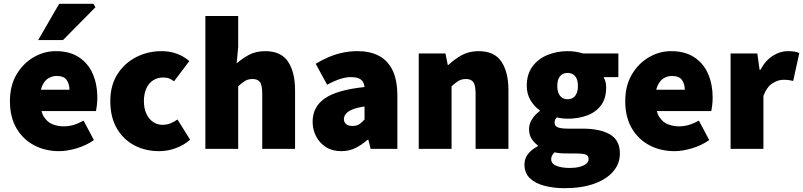

<svg xmlns="http://www.w3.org/2000/svg" viewBox="-20 -780 4208 1006"><path d="M290 12Q217 12 158.5 -19Q100 -50 66 -108.5Q32 -167 32 -250Q32 -331 66.5 -389.5Q101 -448 156 -480Q211 -512 272 -512Q346 -512 394.5 -479.5Q443 -447 466.5 -392Q490 -337 490 -270Q490 -248 487.5 -227.5Q485 -207 483 -198H168L166 -310H344Q344 -339 329.5 -360.5Q315 -382 276 -382Q255 -382 234.5 -370.5Q214 -359 201 -330Q188 -301 190 -250Q192 -195 211 -166.5Q230 -138 257.5 -128Q285 -118 314 -118Q340 -118 365.5 -125.5Q391 -133 418 -148L472 -46Q432 -18 382 -3Q332 12 290 12ZM180 -570 290 -760H470L480 -742L310 -570Z M814 12Q741 12 683 -19Q625 -50 591.5 -108.5Q558 -167 558 -250Q558 -333 595.5 -391.5Q633 -450 694 -481Q755 -512 826 -512Q871 -512 908 -498Q945 -484 972 -460L892 -354Q880 -363 867 -368.5Q854 -374 836 -374Q805 -374 782 -359Q759 -344 746.5 -316Q734 -288 734 -250Q734 -212 747 -184Q760 -156 782 -141Q804 -126 832 -126Q853 -126 872.5 -133.5Q892 -141 910 -154L976 -48Q945 -20 902 -4Q859 12 814 12Z M1056 0V-696H1228V-534L1220 -448Q1246 -471 1282.5 -491.5Q1319 -512 1370 -512Q1453 -512 1489.5 -456.5Q1526 -401 1526 -308V0H1354V-286Q1354 -334 1342 -350Q1330 -366 1304 -366Q1280 -366 1264 -356Q1248 -346 1228 -328V0Z M1768 12Q1721 12 1687.5 -9.5Q1654 -31 1636 -66Q1618 -101 1618 -142Q1618 -220 1682 -264.5Q1746 -309 1890 -324Q1888 -342 1880 -353.5Q1872 -365 1857 -370.5Q1842 -376 1820 -376Q1793 -376 1763 -366.5Q1733 -357 1694 -336L1634 -446Q1669 -467 1705 -482Q1741 -497 1778 -504.5Q1815 -512 1854 -512Q1919 -512 1965.5 -487.5Q2012 -463 2037 -411.5Q2062 -360 2062 -278V0H1922L1910 -48H1906Q1876 -21 1842.5 -4.5Q1809 12 1768 12ZM1828 -120Q1849 -120 1863 -129.5Q1877 -139 1890 -154V-222Q1849 -216 1825.5 -206Q1802 -196 1792 -183Q1782 -170 1782 -156Q1782 -139 1794 -129.5Q1806 -120 1828 -120Z M2174 0V-500H2314L2326 -440H2330Q2360 -469 2398.5 -490.5Q2437 -512 2488 -512Q2571 -512 2607.5 -456.5Q2644 -401 2644 -308V0H2472V-286Q2472 -334 2460 -350Q2448 -366 2422 -366Q2398 -366 2382 -356Q2366 -346 2346 -328V0Z M2938 206Q2881 206 2833 193.5Q2785 181 2756.5 154Q2728 127 2728 82Q2728 51 2746 27.5Q2764 4 2798 -14V-18Q2779 -32 2765.5 -52.5Q2752 -73 2752 -104Q2752 -130 2767.5 -155Q2783 -180 2808 -198V-202Q2781 -220 2760.5 -253.5Q2740 -287 2740 -330Q2740 -392 2770.5 -432.5Q2801 -473 2850 -492.5Q2899 -512 2954 -512Q2975 -512 2995.5 -509Q3016 -506 3034 -500H3220V-376H3144V-372Q3151 -360 3153.5 -348Q3156 -336 3156 -322Q3156 -264 3129 -228Q3102 -192 3056 -175Q3010 -158 2954 -158Q2942 -158 2928.5 -159.5Q2915 -161 2898 -165Q2891 -158 2888.5 -152.5Q2886 -147 2886 -136Q2886 -120 2902.5 -113Q2919 -106 2956 -106H3031Q3125 -106 3176.5 -75.5Q3228 -45 3228 24Q3228 78 3192.5 119Q3157 160 3092 183Q3027 206 2938 206ZM2954 -260Q2970 -260 2982 -267.5Q2994 -275 3001 -290.5Q3008 -306 3008 -330Q3008 -365 2993 -381.5Q2978 -398 2954 -398Q2930 -398 2915 -381.5Q2900 -365 2900 -330Q2900 -306 2907 -290.5Q2914 -275 2926 -267.5Q2938 -260 2954 -260ZM2966 100Q2994 100 3016 94.5Q3038 89 3051 78.5Q3064 68 3064 54Q3064 34 3046.5 29Q3029 24 2997 24H2958Q2928 24 2912.5 22.5Q2897 21 2886 18Q2877 27 2872.5 35Q2868 43 2868 54Q2868 78 2895.5 89Q2923 100 2966 100Z M3514 12Q3441 12 3382.5 -19Q3324 -50 3290 -108.5Q3256 -167 3256 -250Q3256 -331 3290.5 -389.5Q3325 -448 3380 -480Q3435 -512 3496 -512Q3570 -512 3618.5 -479.5Q3667 -447 3690.5 -392Q3714 -337 3714 -270Q3714 -248 3711.5 -227.5Q3709 -207 3707 -198H3392L3390 -310H3568Q3568 -339 3553.5 -360.5Q3539 -382 3500 -382Q3479 -382 3458.5 -370.5Q3438 -359 3425 -330Q3412 -301 3414 -250Q3416 -195 3435 -166.5Q3454 -138 3481.5 -128Q3509 -118 3538 -118Q3564 -118 3589.5 -125.5Q3615 -133 3642 -148L3696 -46Q3656 -18 3606 -3Q3556 12 3514 12Z M3808 0V-500H3948L3960 -414H3964Q3992 -465 4030.5 -488.5Q4069 -512 4106 -512Q4129 -512 4143.5 -509.5Q4158 -507 4168 -502L4136 -356Q4123 -359 4112 -360.5Q4101 -362 4084 -362Q4057 -362 4027.5 -343.5Q3998 -325 3980 -278V0Z"/></svg>

Font: Mada Black
Style: Regular
Weight: 900
Designer: Khaled Hosny
Version: Version 1.5